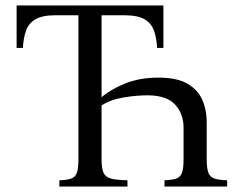

<svg xmlns="http://www.w3.org/2000/svg" viewBox="-20 -685 869 705"><path d="M41 -665H580V-509H557Q555 -544 546 -571Q537 -598 512 -613.5Q487 -629 436 -629H353V-328Q385 -356 438.5 -378Q492 -400 562 -400Q630 -400 668.5 -377.5Q707 -355 723 -318Q739 -281 739 -237V-100Q739 -66 745.5 -50Q752 -34 768.5 -29Q785 -24 814 -23V0H584V-23Q611 -24 626.5 -29Q642 -34 648 -50Q654 -66 654 -100V-217Q654 -267 623 -301Q592 -335 521 -335Q483 -335 435.5 -327.5Q388 -320 353 -298V-100Q353 -66 360.5 -50Q368 -34 388.5 -29Q409 -24 448 -23V0H198V-23Q225 -24 240.5 -29Q256 -34 262 -50Q268 -66 268 -100V-629H184Q134 -629 109 -613.5Q84 -598 75 -571Q66 -544 64 -509H41Z"/></svg>

Font: Bona Nova
Style: Regular
Weight: 400
Designer: Mateusz Machalski
Foundry: Capitalics
Version: Version 4.001; ttfautohint (v1.8.3)